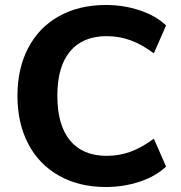

<svg xmlns="http://www.w3.org/2000/svg" viewBox="-20 -741 725 770"><path d="M50 -357Q50 -466 93 -548.5Q136 -631 216.5 -676Q297 -721 405 -721Q476 -721 540.5 -699.5Q605 -678 646 -639L597 -527Q549 -563 503.5 -579.5Q458 -596 408 -596Q312 -596 261 -535Q210 -474 210 -357Q210 -239 261 -177.5Q312 -116 408 -116Q458 -116 503.5 -132.5Q549 -149 597 -185L646 -73Q605 -34 540.5 -12.5Q476 9 405 9Q297 9 216.5 -36.5Q136 -82 93 -164.5Q50 -247 50 -357Z"/></svg>

Font: Muli ExtraBold
Style: Regular
Weight: 800
Designer: Vernon Adams
Foundry: Vernon Adams
Version: Version 2.000